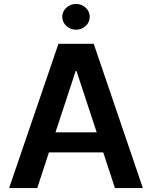

<svg xmlns="http://www.w3.org/2000/svg" viewBox="-20 -949 767 969"><path d="M168 0 227 -180H501L560 0H701L453 -728H275L26 0ZM260 -281 362 -591H366L468 -281ZM294 -864C294 -828 326 -799 364 -799C402 -799 433 -828 433 -864C433 -900 402 -929 364 -929C326 -929 294 -900 294 -864Z"/></svg>

Font: Wafeq Semi Bold
Style: Regular
Weight: 600
Designer: Rasmus Andersson & Azza Alameddine
Foundry: Google & TypeTogether
Version: Version 3.000;January 28, 2025;FontCreator 15.0.0.3014 64-bi